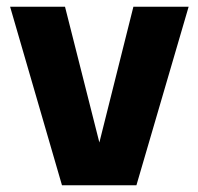

<svg xmlns="http://www.w3.org/2000/svg" viewBox="-20 -550 589 570"><path d="M385 0H164L10 -530H173L275 -127L376 -530H540Z"/></svg>

Font: Tanohe Sans
Style: Bold
Weight: 700
Designer: Village Type and Design LLC & Cristiano Sobral
Foundry: Cooper Hewitt Smithsonian Design Museum
Version: Version 1.00;September 29, 2021;FontCreator 13.0.0.2655 64-b